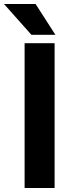

<svg xmlns="http://www.w3.org/2000/svg" viewBox="-57 -940 358 960"><path d="M-37 -920H121L220 -766H100ZM66 -724H216V0H66Z"/></svg>

Font: Freesentation 8 ExtraBold
Style: Regular
Weight: 800
Designer: glyphs from Roboto by Christian Robertson / Hangul glyphs from Noto Sans CJK(Source Han Sans) by Jang Soo-young and Kang
Foundry: PT&
Version: Version 2.001